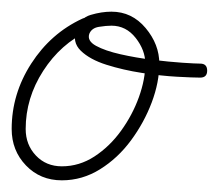

<svg xmlns="http://www.w3.org/2000/svg" viewBox="-22 -292 375 329"><path d="M119 -260Q130 -265 135 -255Q140 -244 129 -239Q82 -217 52 -170.5Q22 -124 22 -71Q22 -44 39.5 -25.5Q57 -7 84 -7Q114 -7 140 -24Q166 -41 185.5 -68Q205 -95 216 -125.5Q227 -156 227 -183Q227 -206 210.5 -227Q194 -248 169 -248Q160 -248 147.5 -246Q135 -244 131 -234Q131 -234 131 -234Q131 -234 131 -234Q127 -222 142.5 -213.5Q158 -205 184.5 -199Q211 -193 239.5 -189.5Q268 -186 290.5 -184.5Q313 -183 321 -183Q333 -183 333 -171Q333 -159 321 -159Q309 -159 281.5 -160.5Q254 -162 221.5 -167Q189 -172 160.5 -181Q132 -190 116.5 -205Q101 -220 109 -242Q109 -242 109 -242Q109 -242 109 -242Q115 -261 133.5 -266.5Q152 -272 169 -272Q204 -272 227.5 -244Q251 -216 251 -183Q251 -151 238 -116.5Q225 -82 202.5 -51.5Q180 -21 149.5 -2Q119 17 84 17Q47 17 22.5 -8.5Q-2 -34 -2 -71Q-2 -131 31.5 -183Q65 -235 119 -260Q119 -260 119 -260Q119 -260 119 -260Z"/></svg>

Font: FRB American Cursive Light
Style: Italic
Weight: 300
Italic angle: -25°
Version: Version 2.0;Modular Font Editor K font №1